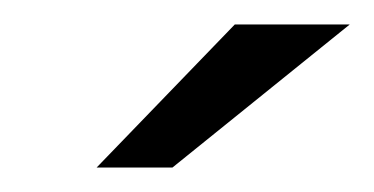

<svg xmlns="http://www.w3.org/2000/svg" viewBox="-20 -686 306 157"><path d="M172 -666H266L121 -549H59Z"/></svg>

Font: Decalotype
Style: Italic
Weight: 400
Italic angle: -12°
Designer: Alfredo Marco Pradil
Foundry: Alfredo Marco Pradil
Version: Version 1.0